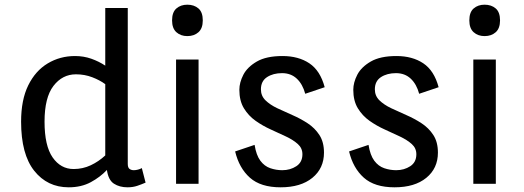

<svg xmlns="http://www.w3.org/2000/svg" viewBox="-20 -784 2235 819"><path d="M273 15Q182 15 126 -55.5Q70 -126 70 -265Q70 -358 100.5 -420Q131 -482 183.5 -513.5Q236 -545 300 -545Q337 -545 369.5 -533.5Q402 -522 429 -504V-750H525V-85Q525 -69 532.5 -63.5Q540 -58 551 -58Q559 -58 568.5 -60.5Q578 -63 585 -67L601 -5Q585 2 566 8.5Q547 15 524 15Q490 15 466 -0.5Q442 -16 436 -59Q408 -29 367.5 -7Q327 15 273 15ZM294 -63Q333 -63 367 -79Q401 -95 429 -121V-425Q406 -442 373.5 -454.5Q341 -467 304 -467Q246 -467 208 -417.5Q170 -368 170 -265Q170 -162 204.5 -112.5Q239 -63 294 -63Z M779 -630Q751 -630 732.5 -646.5Q714 -663 714 -697Q714 -732 732.5 -748Q751 -764 779 -764Q808 -764 826.5 -748Q845 -732 845 -697Q845 -663 826.5 -646.5Q808 -630 779 -630ZM731 0V-530H827V0Z M1177 15Q1092 15 1046 -26Q1000 -67 983 -138L1066 -166Q1073 -122 1090.5 -98.5Q1108 -75 1133 -66.5Q1158 -58 1184 -58Q1218 -58 1244 -75Q1270 -92 1270 -126Q1270 -152 1250.5 -169.5Q1231 -187 1200.5 -201.5Q1170 -216 1135.5 -231.5Q1101 -247 1070.5 -268.5Q1040 -290 1020.5 -322Q1001 -354 1001 -401Q1001 -432 1018 -465Q1035 -498 1075.5 -521.5Q1116 -545 1185 -545Q1253 -545 1299.5 -514Q1346 -483 1365 -412L1282 -384Q1271 -425 1246 -448.5Q1221 -472 1183 -472Q1145 -472 1119 -455Q1093 -438 1093 -403Q1093 -375 1112.5 -356Q1132 -337 1162.5 -322.5Q1193 -308 1227.5 -293Q1262 -278 1292.5 -258Q1323 -238 1342.5 -208Q1362 -178 1362 -133Q1362 -66 1312.5 -25.5Q1263 15 1177 15Z M1663 15Q1578 15 1532 -26Q1486 -67 1469 -138L1552 -166Q1559 -122 1576.5 -98.5Q1594 -75 1619 -66.5Q1644 -58 1670 -58Q1704 -58 1730 -75Q1756 -92 1756 -126Q1756 -152 1736.5 -169.5Q1717 -187 1686.5 -201.5Q1656 -216 1621.5 -231.5Q1587 -247 1556.5 -268.5Q1526 -290 1506.5 -322Q1487 -354 1487 -401Q1487 -432 1504 -465Q1521 -498 1561.5 -521.5Q1602 -545 1671 -545Q1739 -545 1785.5 -514Q1832 -483 1851 -412L1768 -384Q1757 -425 1732 -448.5Q1707 -472 1669 -472Q1631 -472 1605 -455Q1579 -438 1579 -403Q1579 -375 1598.5 -356Q1618 -337 1648.5 -322.5Q1679 -308 1713.5 -293Q1748 -278 1778.5 -258Q1809 -238 1828.5 -208Q1848 -178 1848 -133Q1848 -66 1798.5 -25.5Q1749 15 1663 15Z M2047 -630Q2019 -630 2000.5 -646.5Q1982 -663 1982 -697Q1982 -732 2000.5 -748Q2019 -764 2047 -764Q2076 -764 2094.5 -748Q2113 -732 2113 -697Q2113 -663 2094.5 -646.5Q2076 -630 2047 -630ZM1999 0V-530H2095V0Z"/></svg>

Font: Orienta
Style: Regular
Weight: 400
Designer: Eduardo Rodriguez Tunni
Foundry: Eduardo Rodriguez Tunni
Version: Version 1.002; ttfautohint (v1.8.4.7-5d5b);gftools[0.9.23]